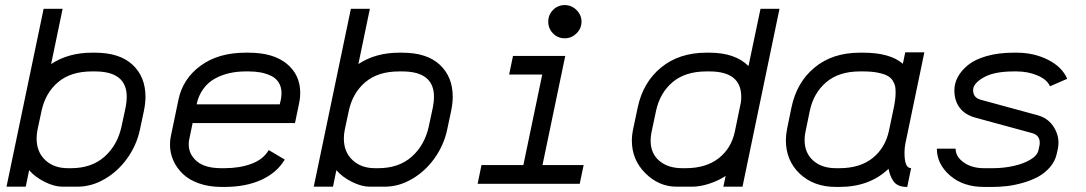

<svg xmlns="http://www.w3.org/2000/svg" viewBox="-20 -718 4241 750"><path d="M142.1 -284.2 126.5 -210.9Q123 -194.3 123 -176.8Q123 -124.5 156.7 -92.8Q190.4 -61 245.1 -61H257.3Q337.9 -61 388.7 -106.4Q439.5 -151.9 455.1 -225.6L470.7 -298.8Q475.1 -321.3 475.1 -339.8Q475.1 -439 351.1 -439H338.9Q256.3 -439 206.8 -397Q157.2 -355 142.1 -284.2ZM338.9 -512.2H351.1Q447.3 -512.2 497.8 -465.1Q548.3 -418 548.3 -339.8Q548.3 -314.9 542 -284.2L526.4 -210.9Q513.7 -151.4 477.8 -100.6Q441.9 -49.8 390.1 -19.3Q338.4 11.2 282.7 11.2H223.6Q192.4 11.2 154.5 -7.6Q116.7 -26.4 93.8 -53.2L80.6 11.2H5.4L150.4 -683.6H224.6L179.7 -467.8Q247.1 -512.2 338.9 -512.2Z M1072.8 -310.5 1077.1 -329.1Q1079.6 -340.8 1079.6 -354.5Q1079.6 -378.4 1068.6 -395.8Q1057.6 -413.1 1038.3 -422.1Q1019 -431.2 997.8 -435.1Q976.6 -439 951.2 -439H939Q906.2 -439 876.7 -432.4Q847.2 -425.8 820.3 -411.4Q793.5 -397 774.4 -371.1Q755.4 -345.2 748 -310.5ZM732.4 -237.3 718.8 -171.9Q717.3 -165.5 717.3 -153.3Q717.3 -115.2 748.8 -88.1Q780.3 -61 845.2 -61H857.4Q916 -61 962.2 -78.1Q1008.3 -95.2 1029.8 -131.8L1092.3 -94.7Q1061.5 -43 1000.7 -15.4Q939.9 12.2 857.4 12.2H845.2Q796.9 12.2 757.8 -1.5Q718.8 -15.1 694.3 -38.6Q669.9 -62 657 -91.3Q644 -120.6 644 -153.3Q644 -171.4 647.5 -186.5L677.2 -329.1Q694.3 -410.6 763.7 -461.4Q833 -512.2 939 -512.2H951.2Q1047.4 -512.2 1100.1 -469Q1152.8 -425.8 1152.8 -354.5Q1152.8 -335 1148.4 -314.5L1132.3 -237.3Z M1342.3 -284.2 1326.7 -210.9Q1323.2 -194.3 1323.2 -176.8Q1323.2 -124.5 1356.9 -92.8Q1390.6 -61 1445.3 -61H1457.5Q1538.1 -61 1588.9 -106.4Q1639.6 -151.9 1655.3 -225.6L1670.9 -298.8Q1675.3 -321.3 1675.3 -339.8Q1675.3 -439 1551.3 -439H1539.1Q1456.5 -439 1407 -397Q1357.4 -355 1342.3 -284.2ZM1539.1 -512.2H1551.3Q1647.5 -512.2 1698 -465.1Q1748.5 -418 1748.5 -339.8Q1748.5 -314.9 1742.2 -284.2L1726.6 -210.9Q1713.9 -151.4 1678 -100.6Q1642.1 -49.8 1590.3 -19.3Q1538.6 11.2 1482.9 11.2H1423.8Q1392.6 11.2 1354.7 -7.6Q1316.9 -26.4 1293.9 -53.2L1280.8 11.2H1205.6L1350.6 -683.6H1424.8L1379.9 -467.8Q1447.3 -512.2 1539.1 -512.2Z M2244.6 0H1845.7L1860.8 -73.2H2024.4L2098.1 -426.8H1968.8L1983.9 -499.5H2188L2099.1 -73.2H2259.8ZM2186 -698.2Q2212.4 -698.2 2231.9 -679Q2251.5 -659.7 2251.5 -633.3Q2251.5 -606.9 2231.9 -587.6Q2212.4 -568.4 2186 -568.4Q2159.2 -568.4 2140.4 -587.4Q2121.6 -606.4 2121.6 -633.3Q2121.6 -660.2 2140.4 -679.2Q2159.2 -698.2 2186 -698.2Z M2542.5 -284.2 2524.9 -201.2Q2521.5 -184.6 2521.5 -168.5Q2521.5 -118.7 2555.4 -89.8Q2589.4 -61 2645.5 -61H2657.7Q2737.8 -61 2787.4 -99.9Q2836.9 -138.7 2850.6 -204.6L2873.5 -315.4Q2875.5 -324.2 2875.5 -339.8Q2875.5 -439 2751.5 -439H2739.3Q2656.7 -439 2607.2 -397Q2557.6 -355 2542.5 -284.2ZM2739.3 -512.2H2751.5Q2851.6 -512.2 2903.8 -460L2950.7 -683.6H3024.9L2880.4 11.2H2805.7L2814.5 -30.8Q2786.6 -12.2 2750.7 -0.5Q2714.8 11.2 2684.1 11.2H2623Q2553.7 11.2 2501 -41.3Q2448.2 -93.8 2448.2 -168.5Q2448.2 -190.4 2453.6 -215.8L2471.2 -298.8Q2492.2 -397 2562.7 -454.6Q2633.3 -512.2 2739.3 -512.2Z M3143.1 -284.2 3126 -201.2Q3123 -188.5 3123 -170.4Q3123 -121.1 3156.2 -91.1Q3189.5 -61 3245.6 -61H3258.8Q3339.4 -61 3388.9 -100.8Q3438.5 -140.6 3452.6 -208L3471.7 -298.8Q3478.5 -332 3478.5 -356.9Q3478.5 -371.1 3476.6 -381.1Q3474.6 -391.1 3467.3 -402.8Q3460 -414.6 3446.8 -421.9Q3433.6 -429.2 3409.4 -434.1Q3385.3 -439 3351.6 -439H3338.9Q3256.8 -439 3207.3 -396.7Q3157.7 -354.5 3143.1 -284.2ZM3539.1 -61.5 3523.9 12.2H3522Q3503.4 12.2 3490.2 6.3Q3477.1 0.5 3469.5 -11Q3461.9 -22.5 3458 -33Q3454.1 -43.5 3450.7 -58.6Q3377 12.2 3258.8 12.2H3245.6Q3158.7 12.2 3104.2 -39.3Q3049.8 -90.8 3049.8 -170.4Q3049.8 -189.9 3054.7 -215.8L3071.8 -298.8Q3092.3 -397 3162.4 -454.6Q3232.4 -512.2 3338.9 -512.2H3351.6Q3457 -512.2 3506.8 -468.8L3516.1 -513.7H3590.8L3516.6 -157.2Q3513.2 -140.1 3513.2 -121.6Q3513.2 -61.5 3537.6 -61.5Z M3708 -365.2Q3708 -392.1 3721.4 -417.2Q3734.9 -442.4 3761.5 -464.1Q3788.1 -485.8 3834.2 -499Q3880.4 -512.2 3939.5 -512.2H3951.7Q4019 -512.2 4074 -484.4Q4128.9 -456.5 4148.9 -410.2L4081.5 -380.9Q4070.3 -407.2 4033 -423.1Q3995.6 -439 3951.7 -439H3939.5Q3863.3 -439 3822.3 -415.5Q3781.2 -392.1 3781.2 -366.2Q3781.2 -336.9 3810.1 -328.6L4032.2 -268.1Q4071.3 -257.8 4093 -226.6Q4114.7 -195.3 4114.7 -160.2Q4114.7 -150.9 4112.8 -139.6L4107.9 -117.2Q4101.6 -87.9 4081.3 -64.7Q4061 -41.5 4034.7 -27.3Q4008.3 -13.2 3975.8 -3.9Q3943.4 5.4 3914.3 8.8Q3885.3 12.2 3857.9 12.2H3823.7Q3742.2 12.2 3690.9 -32.5Q3639.6 -77.1 3639.6 -137.2H3712.9Q3712.9 -106 3744.6 -83.5Q3776.4 -61 3823.7 -61H3857.9Q3900.4 -61 3939.7 -69.8Q3979 -78.6 4005.9 -95Q4032.7 -111.3 4036.6 -131.8L4039.6 -146Q4041.5 -151.9 4041.5 -160.2Q4041.5 -189.5 4012.7 -197.8L3790.5 -258.3Q3749.5 -269.5 3728.8 -297.1Q3708 -324.7 3708 -365.2Z"/></svg>

Font: Anka/Coder
Style: Italic
Weight: 400
Italic angle: -12°
Monospace: yes
Version: Version 001.100